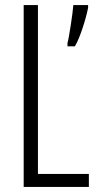

<svg xmlns="http://www.w3.org/2000/svg" viewBox="-20 -734 391 754"><path d="M73 0H329V-51H129V-714H73ZM326 -714H268C266 -685 251 -584 245 -565V-552H274C294 -584 319 -665 326 -704Z"/></svg>

Font: Noto Sans Display Condensed Light
Style: Regular
Weight: 300
Width: 3
Designer: Monotype Design Team
Foundry: Monotype Imaging Inc.
Version: Version 1.900